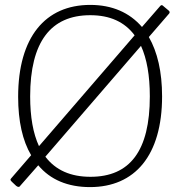

<svg xmlns="http://www.w3.org/2000/svg" viewBox="-20 -753 734 783"><path d="M669 -709 644 -730C640 -734 636 -732 632 -727L559 -643C508 -702 437 -733 348 -733C165 -733 54 -602 54 -358C54 -259 72 -179 107 -120L25 -25C21 -20 22 -18 29 -11L46 5C54 11 59 11 64 3L136 -79C185 -20 257 10 347 10C530 10 641 -119 641 -360C641 -460 622 -541 587 -602L670 -698C673 -702 672 -706 669 -709ZM103 -360C103 -582 187 -691 348 -691C428 -691 488 -664 529 -609L139 -157C115 -209 103 -276 103 -360ZM591 -360C591 -138 510 -32 349 -32C268 -32 207 -59 165 -114L555 -566C579 -513 591 -445 591 -360Z"/></svg>

Font: United Sans Thin
Style: Regular
Weight: 100
Designer: Pablo Impallari, Rodrigo Fuenzalida (Modified by Dan O. Williams)
Version: Version 1.000;PS 001.000;hotconv 1.0.88;makeotf.lib2.5.64775